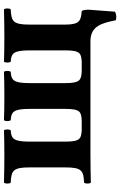

<svg xmlns="http://www.w3.org/2000/svg" viewBox="161 -637 606 968"><g transform="rotate(-90 464.0 -153.0)"><path d="M824 -127V-307C824 -390 840 -399 901 -402C907 -408 907 -430 901 -436C859 -435 814 -434 759 -434C711 -434 660 -435 637 -436C631 -430 631 -408 637 -402C678 -399 694 -390 694 -307V-127C694 -50 678 -47 637 -44H586C545 -47 529 -52 529 -127V-307C529 -390 545 -399 586 -402C592 -408 592 -430 586 -436C563 -435 512 -434 464 -434C416 -434 365 -435 342 -436C336 -430 336 -408 342 -402C383 -399 399 -390 399 -307V-127C399 -50 383 -47 342 -44H291C250 -47 234 -50 234 -127V-307C234 -390 250 -399 291 -402C297 -408 297 -430 291 -436C268 -435 217 -434 169 -434C114 -434 69 -435 27 -436C21 -430 21 -408 27 -402C88 -399 104 -390 104 -307V-127C104 -44 88 -35 27 -32C21 -26 21 -4 27 2C70 1 118 0 169 0H741C818 0 832 60 846 128C859 132 876 131 889 124L899 -7C899 -20 898 -38 892 -44C844 -48 824 -54 824 -127Z"/></g></svg>

Font: Libertinus Serif
Style: Bold
Weight: 700
Designer: Philipp H. Poll, Khaled Hosny
Foundry: Caleb Maclennan
Version: Version 7.050;RELEASE